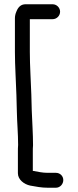

<svg xmlns="http://www.w3.org/2000/svg" viewBox="-20 -761 367 901"><path d="M227 -741H100C80 -741 66 -730 57 -707C52 -696 50 -685 50 -675V-517C50 -450 55 -383 57 -315L59 -240C60 -185 65 -135 65 -81C64 -70 64 -59 64 -48V52C64 82 93 104 122 110C150 115 174 120 205 120H242C262 120 277 103 277 84C277 65 262 50 242 50H203C179 50 158 45 136 41H134V-48C134 -59 134 -69 135 -79C135 -135 131 -187 129 -243L127 -318C125 -386 120 -449 120 -517V-671H227C246 -671 262 -687 262 -706C262 -725 246 -741 227 -741Z"/></svg>

Font: Electronic
Style: Bd
Weight: 700
Version: Version 1.011